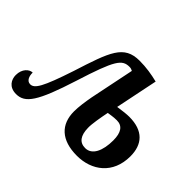

<svg xmlns="http://www.w3.org/2000/svg" viewBox="-120 -744 953 953"><g transform="rotate(45 357.0 -267.0)"><path d="M499 10C602 10 689 -53 689 -176C689 -259 645 -311 546 -311C530 -311 501 -308 469 -303L515 -527C474 -537 433 -544 386 -544C276 -544 252 -470 190 -276C136 -113 114 -77 84 -77C60 -77 51 -104 52 -127C29 -127 1 -103 1 -59C1 -28 19 7 69 7C132 7 168 -44 234 -252C299 -458 320 -487 372 -487C380 -487 387 -485 394 -481L346 -247C339 -209 333 -168 333 -136C333 -45 388 10 499 10ZM501 -46C461 -46 441 -74 440 -127C439 -154 449 -209 457 -249C469 -250 488 -255 515 -255C554 -255 573 -227 573 -172C573 -99 549 -46 501 -46Z"/></g></svg>

Font: Noto Serif Condensed Semi
Style: Italic
Weight: 600
Width: 3
Italic angle: -12°
Designer: Monotype Design Team
Foundry: Monotype Imaging Inc.
Version: Version 1.901